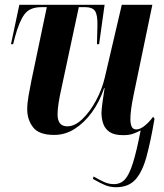

<svg xmlns="http://www.w3.org/2000/svg" viewBox="-20 -556 687 804"><path d="M466 228Q441 228 419.5 219Q398 210 369 193L372 183Q394 196 414.5 205.5Q435 215 457 215Q485 215 503 195.5Q521 176 536.5 127Q552 78 569 -10Q550 0 534.5 5Q519 10 496 10Q459 10 439.5 -3Q420 -16 412.5 -37.5Q405 -59 405 -83Q405 -98 409.5 -130Q414 -162 418 -187H416Q397 -130 365 -86Q333 -42 293 -16.5Q253 9 207 9Q143 9 118.5 -23Q94 -55 94 -98Q94 -124 99.5 -154.5Q105 -185 111 -216L176 -526H153Q104 -526 82 -495.5Q60 -465 43 -402L35 -371H26L61 -536H418L395 -371H386L388 -448Q389 -495 377.5 -510.5Q366 -526 338 -526H310L237 -185Q230 -154 225.5 -125.5Q221 -97 221 -77Q221 -27 262 -27Q293 -27 324.5 -57Q356 -87 381.5 -134Q407 -181 419 -232L490 -536H618L539 -156Q532 -122 529 -98Q526 -74 526 -57Q526 -37 531.5 -25.5Q537 -14 551 -14Q567 -14 586.5 -30Q606 -46 621 -67L627 -59Q611 36 593.5 100Q576 164 547 196Q518 228 466 228Z"/></svg>

Font: Noto Serif Display ExtraCondensed
Style: Bold Italic
Weight: 700
Width: 2
Italic angle: -12°
Designer: Monotype Design Team
Foundry: Monotype Imaging Inc.
Version: Version 2.009